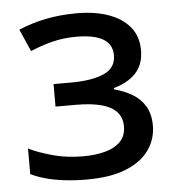

<svg xmlns="http://www.w3.org/2000/svg" viewBox="-45 -590 591 643"><g transform="rotate(-5 250.5 -269.0)"><path d="M236.8 -547.9Q296.4 -547.9 342.3 -531.7Q388.2 -515.6 414.1 -484.1Q439.9 -452.6 439.9 -406.2Q439.9 -357.9 412.6 -329.1Q385.3 -300.3 338.4 -287.6V-283.2Q371.6 -274.4 398.4 -258.8Q425.3 -243.2 441.4 -216.8Q457.5 -190.4 457.5 -150.9Q457.5 -106 431.9 -69.3Q406.2 -32.7 354.2 -11.5Q302.2 9.8 221.7 9.8Q182.6 9.8 147.7 5.6Q112.8 1.5 84.2 -6.3Q55.7 -14.2 34.2 -24.9V-110.8Q68.4 -94.2 115 -81.5Q161.6 -68.8 215.8 -68.8Q256.8 -68.8 289.6 -77.4Q322.3 -85.9 341.6 -105.5Q360.8 -125 360.8 -156.7Q360.8 -186 343.8 -205.1Q326.7 -224.1 292.7 -233.4Q258.8 -242.7 206.5 -242.7H138.2V-318.4H196.3Q266.6 -318.4 307.4 -336.2Q348.1 -354 348.1 -397Q348.1 -433.6 317.9 -451.7Q287.6 -469.7 228.5 -469.7Q186 -469.7 149.2 -460.7Q112.3 -451.7 72.8 -435.1L40 -509.8Q83.5 -528.3 131.8 -538.1Q180.2 -547.9 236.8 -547.9Z"/></g></svg>

Font: Open Sans Medium
Style: Regular
Weight: 500
Designer: Monotype Design Team
Foundry: Monotype Imaging Inc.
Version: Version 3.000